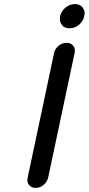

<svg xmlns="http://www.w3.org/2000/svg" viewBox="-20 -913 433 937"><path d="M244 -655Q249 -676 266.5 -690Q284 -704 305 -704Q326 -704 337.5 -689.5Q349 -675 344 -654L215 -46Q210 -25 192.5 -10.5Q175 4 154 4Q133 4 121.5 -10.5Q110 -25 115 -46ZM320 -775Q295 -775 283.5 -789.5Q272 -804 272 -821Q272 -827 273 -834Q279 -859 299.5 -876Q320 -893 345 -893Q370 -893 381.5 -878.5Q393 -864 393 -849Q393 -842 391 -834Q386 -809 365.5 -792Q345 -775 320 -775Z"/></svg>

Font: Sepalumica Med
Style: Italic
Weight: 500
Italic angle: -12°
Designer: Julieta Ulanovsky
Foundry: Julieta Ulanovsky
Version: Version 7.200